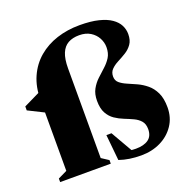

<svg xmlns="http://www.w3.org/2000/svg" viewBox="-131 -851 972 989"><g transform="rotate(-20 355.0 -356.0)"><path d="M87.5 -433Q87.5 -503.5 112 -558.2Q136.5 -613 180.2 -650.2Q224 -687.5 282.2 -706.5Q340.5 -725.5 408 -725.5Q469 -725.5 511.2 -715Q553.5 -704.5 579.2 -686.5Q605 -668.5 616.8 -645.5Q628.5 -622.5 628.5 -597Q628.5 -563 613.5 -542Q598.5 -521 576.2 -507.5Q554 -494 531.8 -482.5Q509.5 -471 494.8 -456Q480 -441 480 -417.5Q480 -395.5 495 -382.5Q510 -369.5 534 -359.2Q558 -349 584.8 -336.8Q611.5 -324.5 635.2 -305Q659 -285.5 674.2 -254Q689.5 -222.5 689.5 -173Q689.5 -117 661 -74.8Q632.5 -32.5 584.8 -9.2Q537 14 478.5 14Q445.5 14 415.5 9.5Q385.5 5 358.5 -4.5L344.5 -146H372.5L453 -6L387 -40.5Q407.5 -33.5 427 -30.8Q446.5 -28 464 -28Q508 -28 532.8 -45.8Q557.5 -63.5 557.5 -101.5Q557.5 -130 543.2 -146.5Q529 -163 506.5 -173.5Q484 -184 458.5 -194Q433 -204 410.5 -219.2Q388 -234.5 373.8 -260.2Q359.5 -286 359.5 -328Q359.5 -365.5 373.8 -391.2Q388 -417 408.8 -436.5Q429.5 -456 450.5 -474.8Q471.5 -493.5 485.8 -516.2Q500 -539 500 -572Q500 -598 487 -622.2Q474 -646.5 449 -662Q424 -677.5 388 -677.5Q352.5 -677.5 327.5 -663.8Q302.5 -650 289.5 -619Q276.5 -588 276.5 -535.5V-45L315.5 -19.5V0H38V-19.5L87.5 -43.5ZM98 -474 90.5 -362 2.5 -406V-427.5Z"/></g></svg>

Font: Newsreader 36pt ExtraBold
Style: Regular
Weight: 800
Designer: Hugues Gentile
Foundry: Production Type
Version: Version 1.003